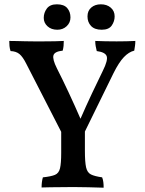

<svg xmlns="http://www.w3.org/2000/svg" viewBox="-20 -868 671 891"><path d="M374 -264V-168Q374 -116 379.5 -91.5Q385 -67 402 -58.5Q419 -50 454 -45Q458 -35 459.5 -23Q461 -11 461 3Q427 2 390 1Q353 0 321 0Q296 0 268 0.5Q240 1 214.5 1Q189 1 173 2Q173 -11 174.5 -23Q176 -35 179 -45Q217 -49 235 -56.5Q253 -64 258.5 -87Q264 -110 264 -158V-264ZM358 -225H280L102 -572Q86 -604 70.5 -617Q55 -630 29 -631Q25 -643 24 -654.5Q23 -666 23 -678Q38 -678 57.5 -677.5Q77 -677 97.5 -676.5Q118 -676 137 -676Q156 -676 182.5 -676Q209 -676 234.5 -676.5Q260 -677 276 -678Q276 -665 275 -655Q274 -645 271 -633Q233 -629 228 -611Q223 -593 244 -551Q269 -502 298.5 -439Q328 -376 357 -309H350Q380 -378 407.5 -436Q435 -494 457 -539Q482 -589 475 -607.5Q468 -626 429 -631Q426 -643 424 -654Q422 -665 422 -678Q441 -677 469.5 -676.5Q498 -676 521 -676Q544 -676 567 -676.5Q590 -677 608 -678Q608 -666 606.5 -655.5Q605 -645 603 -633Q578 -627 555 -603Q532 -579 507 -529ZM452 -730Q419 -730 402.5 -747.5Q386 -765 386 -792Q386 -818 403.5 -833Q421 -848 448 -848Q476 -848 494 -832.5Q512 -817 512 -792Q512 -769 498.5 -749.5Q485 -730 452 -730ZM246 -730Q218 -730 200.5 -746Q183 -762 183 -785Q183 -809 197.5 -828.5Q212 -848 244 -848Q277 -848 292 -830.5Q307 -813 307 -787Q307 -763 289.5 -746.5Q272 -730 246 -730Z"/></svg>

Font: Vollkorn Medium
Style: Regular
Weight: 500
Designer: Friedrich Althausen
Foundry: Friedrich Althausen
Version: Version 5.000